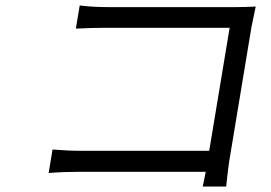

<svg xmlns="http://www.w3.org/2000/svg" viewBox="-20 -676 996 705"><path d="M810.4 8.9H724.4Q725.9 2.8 729.6 -15.8Q733.3 -34.4 735.4 -45.1H267.4Q211.3 -45.1 158.7 -40.8L172.9 -127.1Q230.1 -122.2 278.1 -122.2H748.2L823.2 -573.9H365.1Q320 -573.9 258.5 -571L272.7 -655.9Q321 -649.9 376.8 -649.9H847.7Q880.7 -649.9 919 -652Q903.8 -579.2 903.4 -577.1L821.7 -84.2Q818.5 -65.7 810.4 8.9Z"/></svg>

Font: Karasuma Gothic
Style: Italic
Weight: 400
Italic angle: -9.39999°
Designer: Rasmus Andersson / Ryoko Nishizuka
Foundry: Genbu
Version: Version 1.00